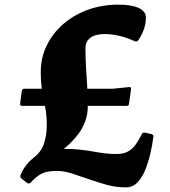

<svg xmlns="http://www.w3.org/2000/svg" viewBox="-20 -786 735 829"><path d="M349 -578Q349 -533 351.5 -493.5Q354 -454 356.5 -414Q359 -374 359 -325Q359 -270 327 -220Q295 -170 213 -109L189 -134Q222 -143 264 -143Q295 -143 324 -140Q353 -137 380.5 -132Q408 -127 433 -124Q458 -121 480 -121Q511 -121 530 -130.5Q549 -140 563.5 -159Q578 -178 593 -208Q599 -216 608 -213L634 -207Q645 -203 642 -194Q638 -160 629 -122Q620 -84 606.5 -51Q593 -18 572.5 2.5Q552 23 524 23Q481 23 441 12Q401 1 363 -12.5Q325 -26 290.5 -37Q256 -48 225 -48Q184 -48 160.5 -36.5Q137 -25 112 3Q106 9 97 4L73 -15Q65 -20 69 -31Q78 -53 92.5 -72Q107 -91 130 -109Q160 -133 171 -169.5Q182 -206 182 -245Q182 -287 175.5 -321Q169 -355 162.5 -391.5Q156 -428 156 -476Q156 -536 181.5 -589Q207 -642 253 -682Q299 -722 360 -744Q421 -766 491 -766Q548 -766 579 -751.5Q610 -737 610 -710Q610 -661 577 -612Q571 -604 562 -608Q527 -624 494 -631.5Q461 -639 431 -639Q392 -639 370.5 -623Q349 -607 349 -578ZM74 -393Q76 -403 85 -403H468L537 -410Q546 -412 546 -401L537 -339Q537 -329 527 -329H76Q65 -329 67 -339Z"/></svg>

Font: Hahmlet ExtraBold
Style: Regular
Weight: 800
Designer: Minjoo Ham & Mark Frömberg
Foundry: hypertype
Version: Version 1.002